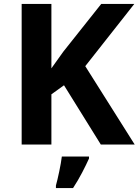

<svg xmlns="http://www.w3.org/2000/svg" viewBox="-20 -734 704 975"><path d="M664 0H492L305 -301L241 -255V0H90V-714H241V-387Q256 -408 271 -429Q286 -450 301 -471L494 -714H662L413 -398ZM432 71Q417 104 397 142.5Q377 181 351 221H264V208Q272 179 281 136Q290 93 294 61H432Z"/></svg>

Font: Noto Sans Vithkuqi
Style: Bold
Weight: 700
Version: Version 1.001; ttfautohint (v1.8.4.7-5d5b)